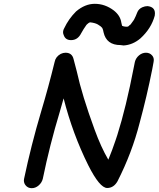

<svg xmlns="http://www.w3.org/2000/svg" viewBox="-20 -978 831 1005"><path d="M146 7Q126 7 114 -8Q105 -19 105 -34Q105 -38 106 -42Q143 -218 195 -393Q234 -523 266 -654Q271 -681 298 -696Q311 -702 323 -702Q357 -702 365 -669Q373 -636 382 -604Q409 -480 475 -300Q509 -207 546 -144Q546 -143 547 -143V-142Q568 -193 585 -244L594 -271Q640 -416 681 -629L686 -654Q691 -674 707.5 -688Q724 -702 744 -702Q764 -702 776 -688Q785 -678 785 -664Q785 -659 784 -654L777 -616Q749 -475 711 -335Q671 -178 595 -29Q575 6 541 6Q502 6 442 -113Q360 -278 313 -463L293 -393Q240 -218 204 -42Q199 -22 182.5 -7.5Q166 7 146 7ZM627 -740Q622 -740 611 -742Q537 -742 522 -809Q518 -832 511 -836Q511 -838 492 -850Q478 -858 453 -861Q448 -861 443 -857Q433 -849 432 -847Q417 -826 405 -804Q387 -768 352 -768Q323 -768 314 -793Q310 -801 310 -810Q310 -813 311 -817Q312 -823 316 -830Q339 -879 378 -918Q425 -958 476 -958Q530 -958 576 -923Q610 -896 615 -860L619 -843Q621 -842 623.5 -841.5Q626 -841 627 -840Q636 -838 647 -838Q648 -840 652 -840Q654 -843 657 -845Q660 -847 661 -848Q662 -849 663 -849.5Q664 -850 665 -852Q679 -870 679.5 -872Q680 -874 682 -876Q691 -893 698 -912Q705 -931 725 -940Q739 -946 752 -946Q791 -942 791 -908Q791 -903 790 -896Q772 -829 715 -777Q675 -743 627 -740Z"/></svg>

Font: Bad Comic
Style: Italic
Weight: 400
Italic angle: -11°
Designer: GGBotNet
Foundry: GGBotNet
Version: 0.95